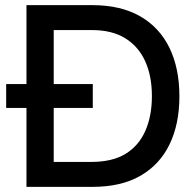

<svg xmlns="http://www.w3.org/2000/svg" viewBox="-20 -727 763 747"><path d="M83 0V-307H4V-400H83V-707H339Q450 -707 525.5 -663.5Q601 -620 639.5 -540.5Q678 -461 678 -352Q678 -245 640 -166Q602 -87 527 -43.5Q452 0 340 0ZM189 -97H335Q417 -97 468.5 -128.5Q520 -160 545.5 -218Q571 -276 571 -353Q571 -431 545 -488.5Q519 -546 467.5 -578Q416 -610 338 -610H189V-400H341V-307H189Z"/></svg>

Font: Onest Medium
Style: Regular
Weight: 500
Designer: Dmitri Voloshin, Andrey Kudryavtsev
Foundry: Dmitri Voloshin, Andrey Kudryavtsev
Version: Version 1.000;gftools[0.9.33]